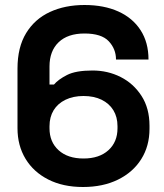

<svg xmlns="http://www.w3.org/2000/svg" viewBox="-20 -734 658 768"><path d="M312 14Q232 14 173 -16Q114 -46 82 -99Q50 -152 50 -221V-460Q50 -545 84.5 -601.5Q119 -658 179.5 -686Q240 -714 318 -714Q396 -714 453.5 -688Q511 -662 542.5 -613Q574 -564 574 -496H444Q444 -538 415 -569Q386 -600 318 -600Q251 -600 214.5 -565Q178 -530 178 -468V-396H196Q213 -416 248 -434Q283 -452 350 -452Q411 -452 462.5 -426Q514 -400 546 -350.5Q578 -301 578 -231V-219Q578 -150 545 -97.5Q512 -45 452 -15.5Q392 14 312 14ZM314 -100Q377 -100 413.5 -133Q450 -166 450 -221V-229Q450 -266 433.5 -293Q417 -320 386.5 -335Q356 -350 314 -350Q273 -350 242 -335Q211 -320 194.5 -293Q178 -266 178 -229V-221Q178 -166 214.5 -133Q251 -100 314 -100Z"/></svg>

Font: Space Grotesk Light
Style: Bold
Weight: 700
Version: Version 2.000